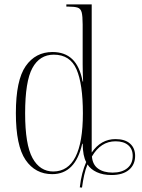

<svg xmlns="http://www.w3.org/2000/svg" viewBox="-20 -780 646 871"><path d="M342 70Q346 34 353.5 6Q361 -22 371 -45Q356 -71 355 -128H353Q322 10 217 10Q140 10 96 -54.5Q52 -119 52 -267Q52 -416 96.5 -480Q141 -544 218 -544Q274 -544 308 -511.5Q342 -479 355 -410H357Q355 -453 355 -488.5Q355 -524 355 -549V-669Q355 -707 350.5 -724Q346 -741 332 -745.5Q318 -750 291 -750H281V-760H396V-88Q438 -149 504 -149Q547 -149 570 -128.5Q593 -108 593 -73Q593 -33 565 -9.5Q537 14 486 14Q447 14 419 1Q391 -12 377 -34Q368 -13 362 14Q356 41 352 71ZM222 -2Q356 -3 356 -266Q356 -399 327 -465.5Q298 -532 224 -532Q160 -532 127 -471.5Q94 -411 94 -266Q94 -124 127.5 -63Q161 -2 222 -2ZM491 3Q533 3 557.5 -17Q582 -37 582 -73Q582 -104 561.5 -121.5Q541 -139 504 -139Q437 -139 397 -70Q400 -33 425 -15Q450 3 491 3Z"/></svg>

Font: Noto Serif Display Condensed ExtraLight
Style: Regular
Weight: 200
Width: 3
Designer: Monotype Design Team
Foundry: Monotype Imaging Inc.
Version: Version 2.009